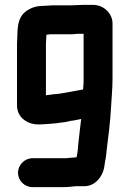

<svg xmlns="http://www.w3.org/2000/svg" viewBox="-20 -730 533 790"><path d="M171 -587C177 -588 183 -588 188 -589H273C281 -589 290 -590 299 -591H324V-407C324 -397 324 -387 323 -377C323 -374 322 -365 322 -362C287 -356 256 -349 221 -344L199 -342L178 -339C175 -339 172 -339 169 -338V-550C169 -562 171 -576 171 -587ZM252 -79H114C81 -79 54 -51 54 -19C54 13 81 40 114 40H239C254 40 269 39 282 37C285 37 288 37 291 36H328C372 36 405 -5 410 -50C412 -68 417 -83 418 -105C425 -163 434 -228 437 -290C439 -330 443 -365 443 -405V-633C443 -675 407 -710 362 -710H323C302 -710 290 -708 273 -708H196C184 -708 173 -706 162 -706C130 -706 110 -699 90 -686C63 -667 54 -641 52 -601C52 -585 50 -566 50 -548V-296C50 -248 91 -218 138 -218C158 -218 173 -220 191 -221L213 -223L234 -226C244 -227 254 -228 264 -231C267 -232 270 -233 273 -233C286 -234 299 -238 312 -240H314C311 -214 306 -176 304 -154C301 -133 301 -110 297 -93L295 -83C292 -83 290 -83 288 -82C275 -82 264 -80 252 -79Z"/></svg>

Font: Electronic
Style: Nord
Weight: 900
Version: Version 1.011